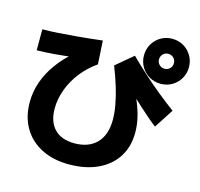

<svg xmlns="http://www.w3.org/2000/svg" viewBox="-128 -993 1256 1208"><g transform="rotate(15 500.0 -389.0)"><path d="M422 77Q320 77 243.5 38Q167 -1 125.5 -72Q84 -143 84 -238Q84 -306 106.5 -370.5Q129 -435 172.5 -495Q216 -555 279 -608L297 -585Q218 -575 158.5 -570Q99 -565 42 -564V-701Q91 -701 144 -704.5Q197 -708 265 -714Q333 -720 428 -731L437 -578Q379 -538 336 -483.5Q293 -429 269.5 -366Q246 -303 246 -240Q246 -154 291.5 -107Q337 -60 422 -60Q515 -60 566.5 -113.5Q618 -167 618 -266Q618 -310 608.5 -362Q599 -414 581 -473.5Q563 -533 537 -598L648 -691Q694 -645 747.5 -596.5Q801 -548 857 -502.5Q913 -457 966 -418L885 -293Q860 -312 832.5 -335.5Q805 -359 770 -391Q735 -423 686 -469L698 -493Q725 -439 742 -393Q759 -347 767 -305.5Q775 -264 775 -224Q775 -132 732 -64.5Q689 3 609.5 40Q530 77 422 77ZM848 -562Q808 -562 774.5 -581.5Q741 -601 721.5 -634.5Q702 -668 702 -708Q702 -749 721.5 -782.5Q741 -816 774.5 -835.5Q808 -855 848 -855Q889 -855 922.5 -835.5Q956 -816 975.5 -782.5Q995 -749 995 -708Q995 -668 975.5 -634.5Q956 -601 922.5 -581.5Q889 -562 848 -562ZM848 -660Q869 -660 883 -674Q897 -688 897 -708Q897 -729 883 -743Q869 -757 848 -757Q828 -757 814 -743Q800 -729 800 -708Q800 -688 814 -674Q828 -660 848 -660Z"/></g></svg>

Font: M PLUS 2 ExtraBold
Style: Regular
Weight: 800
Version: Version 1.001